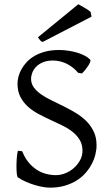

<svg xmlns="http://www.w3.org/2000/svg" viewBox="-20 -864 516 899"><path d="M432.1 -184.1Q432.1 -162.1 426.3 -139.2Q420.4 -116.2 408.4 -94Q396.5 -71.8 378.7 -52Q360.8 -32.2 336.7 -17.6Q312.5 -2.9 282 5.9Q251.5 14.6 214.8 14.6Q198.7 14.6 179.7 11.2Q160.6 7.8 140.6 1.7Q120.6 -4.4 100.8 -13.2Q81.1 -22 64 -33.2Q60.5 -35.2 58.8 -49.8Q57.1 -64.5 57.1 -84.2Q57.1 -104 58.6 -124.5Q60.1 -145 64 -158.2L84 -155.8Q95.2 -127 112.1 -106Q128.9 -85 149.4 -71Q169.9 -57.1 193.6 -50.5Q217.3 -43.9 242.2 -43.9Q264.2 -43.9 286.4 -53Q308.6 -62 326.2 -77.6Q343.8 -93.3 355 -114Q366.2 -134.8 366.2 -158.2Q366.2 -188 353 -209.5Q339.8 -231 318.6 -247.6Q297.4 -264.2 270 -277.3Q242.7 -290.5 214.1 -303.7Q185.5 -316.9 158.2 -331.5Q130.9 -346.2 109.6 -365.7Q88.4 -385.3 75.2 -410.9Q62 -436.5 62 -472.2Q62 -487.3 66.4 -504.9Q70.8 -522.5 80.6 -540Q90.3 -557.6 105.7 -574Q121.1 -590.3 142.8 -602.8Q164.6 -615.2 192.9 -622.6Q221.2 -629.9 256.8 -629.9Q278.8 -629.9 301 -626.5Q323.2 -623 342.5 -617.2Q361.8 -611.3 377.4 -603Q393.1 -594.7 401.9 -585Q405.3 -582 402.1 -573.5Q398.9 -564.9 392.3 -554.9Q385.7 -544.9 377.7 -535.2Q369.6 -525.4 363.8 -520L346.2 -522.9Q332.5 -539.1 317.6 -550Q302.7 -561 287.4 -567.9Q272 -574.7 256.8 -577.6Q241.7 -580.6 228 -580.6Q200.7 -580.6 181.4 -572.5Q162.1 -564.5 149.7 -551.8Q137.2 -539.1 131.3 -523.9Q125.5 -508.8 125.5 -495.1Q125.5 -472.2 138.7 -454.3Q151.9 -436.5 173.3 -421.6Q194.8 -406.7 222.4 -393.6Q250 -380.4 278.8 -366Q307.6 -351.6 335.2 -335Q362.8 -318.4 384.3 -296.9Q405.8 -275.4 418.9 -247.8Q432.1 -220.2 432.1 -184.1ZM179.7 -667.5Q171.4 -670.9 167.7 -675.5Q164.1 -680.2 157.7 -689.5L346.7 -844.2Q351.6 -841.3 359.9 -836.7Q368.2 -832 377 -826.9Q385.7 -821.8 393.1 -816.9Q400.4 -812 404.3 -808.1L408.7 -786.1Z"/></svg>

Font: Gentium Plus Am
Style: Regular
Weight: 400
Designer: J. Victor Gaultney, Annie Olsen, Iska Routamaa, Becca Hirsbrunner
Foundry: SIL International
Version: Version 5.000